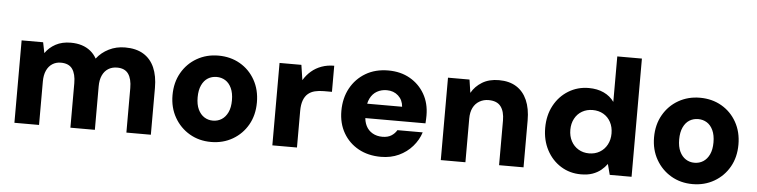

<svg xmlns="http://www.w3.org/2000/svg" viewBox="-45 -937 4594 1165"><g transform="rotate(5 2252.0 -354.0)"><path d="M65 0V-502H196L209 -437Q233 -472 272 -493Q311 -514 364 -514Q401 -514 431 -504.5Q461 -495 484 -476.5Q507 -458 522 -431Q551 -469 596 -491.5Q641 -514 695 -514Q762 -514 806.5 -487Q851 -460 873.5 -409Q896 -358 896 -285V0H747V-271Q747 -327 725.5 -357.5Q704 -388 657 -388Q626 -388 603 -373.5Q580 -359 567.5 -331.5Q555 -304 555 -265V0H406V-271Q406 -327 384.5 -357.5Q363 -388 314 -388Q285 -388 262.5 -373.5Q240 -359 227.5 -331.5Q215 -304 215 -265V0Z M1263 12Q1190 12 1132 -22Q1074 -56 1040 -115.5Q1006 -175 1006 -251Q1006 -328 1040 -387.5Q1074 -447 1132.5 -480.5Q1191 -514 1263 -514Q1337 -514 1395 -480.5Q1453 -447 1486.5 -387.5Q1520 -328 1520 -251Q1520 -174 1486.5 -115Q1453 -56 1394.5 -22Q1336 12 1263 12ZM1263 -118Q1293 -118 1316.5 -133Q1340 -148 1354 -177.5Q1368 -207 1368 -251Q1368 -295 1354 -325Q1340 -355 1316.5 -369.5Q1293 -384 1264 -384Q1234 -384 1210.5 -369.5Q1187 -355 1173 -325Q1159 -295 1159 -251Q1159 -207 1173 -177.5Q1187 -148 1210.5 -133Q1234 -118 1263 -118Z M1636 0V-502H1769L1783 -410Q1802 -442 1829.5 -465.5Q1857 -489 1892 -501.5Q1927 -514 1968 -514V-355H1919Q1889 -355 1864.5 -349Q1840 -343 1822.5 -328Q1805 -313 1795.5 -287Q1786 -261 1786 -223V0Z M2298 12Q2220 12 2161 -20.5Q2102 -53 2068.5 -111Q2035 -169 2035 -245Q2035 -323 2068 -383.5Q2101 -444 2160 -479Q2219 -514 2298 -514Q2373 -514 2430 -481.5Q2487 -449 2519.5 -392.5Q2552 -336 2552 -262Q2552 -252 2551.5 -239.5Q2551 -227 2550 -214H2141V-302H2400Q2397 -343 2369 -368.5Q2341 -394 2299 -394Q2266 -394 2239.5 -379Q2213 -364 2198 -334Q2183 -304 2183 -258V-229Q2183 -194 2196.5 -167Q2210 -140 2236 -125Q2262 -110 2296 -110Q2329 -110 2350.5 -123.5Q2372 -137 2384 -158H2538Q2523 -111 2489 -72Q2455 -33 2406.5 -10.5Q2358 12 2298 12Z M2662 0V-502H2793L2805 -422Q2828 -463 2870 -488.5Q2912 -514 2972 -514Q3035 -514 3078 -487Q3121 -460 3143.5 -409Q3166 -358 3166 -285V0H3017V-272Q3017 -327 2994 -357.5Q2971 -388 2919 -388Q2889 -388 2864 -373.5Q2839 -359 2825.5 -332Q2812 -305 2812 -266V0Z M3516 12Q3448 12 3393.5 -22Q3339 -56 3307.5 -115.5Q3276 -175 3276 -250Q3276 -327 3308 -386.5Q3340 -446 3395.5 -480Q3451 -514 3519 -514Q3571 -514 3610.5 -495.5Q3650 -477 3674 -443V-720H3824V0H3691L3674 -65Q3659 -44 3637.5 -26.5Q3616 -9 3586.5 1.5Q3557 12 3516 12ZM3554 -119Q3591 -119 3619.5 -136Q3648 -153 3664 -183Q3680 -213 3680 -251Q3680 -290 3664 -320Q3648 -350 3619.5 -366.5Q3591 -383 3554 -383Q3518 -383 3489.5 -366.5Q3461 -350 3445 -320Q3429 -290 3429 -252Q3429 -213 3445 -183Q3461 -153 3489.5 -136Q3518 -119 3554 -119Z M4196 12Q4123 12 4065 -22Q4007 -56 3973 -115.5Q3939 -175 3939 -251Q3939 -328 3973 -387.5Q4007 -447 4065.5 -480.5Q4124 -514 4196 -514Q4270 -514 4328 -480.5Q4386 -447 4419.5 -387.5Q4453 -328 4453 -251Q4453 -174 4419.5 -115Q4386 -56 4327.5 -22Q4269 12 4196 12ZM4196 -118Q4226 -118 4249.5 -133Q4273 -148 4287 -177.5Q4301 -207 4301 -251Q4301 -295 4287 -325Q4273 -355 4249.5 -369.5Q4226 -384 4197 -384Q4167 -384 4143.5 -369.5Q4120 -355 4106 -325Q4092 -295 4092 -251Q4092 -207 4106 -177.5Q4120 -148 4143.5 -133Q4167 -118 4196 -118Z"/></g></svg>

Font: DM Sans 16pt Black
Style: Regular
Weight: 900
Version: Version 4.004;gftools[0.9.30]